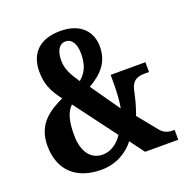

<svg xmlns="http://www.w3.org/2000/svg" viewBox="-131 -844 945 975"><g transform="rotate(-20 342.0 -357.0)"><path d="M254 10C336 10 399 -30 435 -78L493 0H672V-53H664C643 -53 617 -58 597 -82L512 -187C528 -229 539 -272 547 -311C560 -372 598 -374 634 -374H650V-427H462V-382C462 -337 459 -285 452 -249L342 -406C420 -451 460 -502 460 -582C460 -657 411 -724 297 -724C184 -724 127 -663 127 -566C127 -503 144 -459 190 -399C116 -364 37 -317 37 -199C37 -65 119 10 254 10ZM304 -451C272 -497 251 -535 251 -580C251 -634 270 -665 305 -665C338 -665 358 -632 358 -581C358 -521 342 -482 304 -451ZM287 -60C224 -60 183 -111 183 -203C183 -273 193 -321 226 -353L395 -127C372 -91 334 -60 287 -60Z"/></g></svg>

Font: Noto Serif Devanagari ExtraCondensed ExtraBold
Style: Regular
Weight: 800
Width: 2
Designer: Universal Thirst, Indian Type Foundry and the Monotype Design Team
Foundry: Monotype Imaging Inc.
Version: Version 2.004